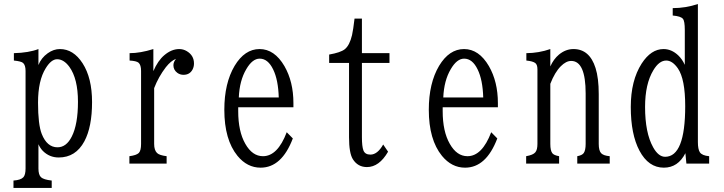

<svg xmlns="http://www.w3.org/2000/svg" viewBox="-20 -800 3540 939"><path d="M45.9 119.1V83Q81.5 80.6 94.2 66.9Q105 55.2 105 23.9V-453.1Q105 -481.4 92.8 -492.2Q83 -500.5 47.9 -503.9V-540Q121.6 -542 168 -560.1V-481.9Q181.2 -516.6 213.4 -539.6Q242.2 -560.1 272.9 -560.1Q338.9 -560.1 383.8 -490.7Q430.2 -418.9 430.2 -300.8Q430.2 -179.2 392.6 -108.9Q350.1 -29.8 267.1 -29.8Q221.7 -29.8 189.5 -62Q176.3 -75.7 168 -94.7V23.9Q168 55.2 180.7 66.9Q193.4 78.6 232.9 83V119.1ZM259.3 -510.3Q230.5 -510.3 203.6 -466.3Q166 -406.2 166 -298.3Q166 -190.9 184.1 -145Q210 -79.6 261.2 -79.6Q304.7 -79.6 331.1 -132.3Q361.3 -191.9 361.3 -302.2Q361.3 -415 319.3 -473.1Q292 -510.3 259.3 -510.3Z M612.8 0V-36.1Q647 -40.5 658.7 -51.8Q669.9 -63 669.9 -96.2V-453.1Q669.9 -482.4 657.7 -493.2Q647.5 -502 613.8 -503.9V-540Q666 -540 730 -560.1V-452.1Q752 -503.4 783.2 -529.8Q818.8 -560.1 856.4 -560.1Q876.5 -560.1 893.6 -549.8Q928.7 -528.8 928.7 -489.7Q928.7 -473.6 921.9 -460.4Q908.2 -434.1 877.4 -434.1Q860.4 -434.1 847.2 -443.8Q828.1 -458 828.1 -481Q828.1 -496.6 840.8 -512.2Q815.9 -502.9 791 -471.2Q755.4 -424.8 733.9 -369.1V-96.2Q733.9 -65.4 748 -51.8Q759.3 -40.5 794.9 -36.1V0Z M1145 -275.4V-256.3Q1145 -157.2 1179.7 -96.7Q1213.9 -36.1 1266.1 -36.1Q1337.9 -36.1 1382.3 -153.3L1412.1 -123Q1357.9 20 1254.4 20Q1189 20 1141.6 -37.6Q1077.1 -116.7 1077.1 -263.2Q1077.1 -393.1 1127.4 -478Q1176.8 -560.1 1249.5 -560.1Q1322.3 -560.1 1371.1 -476.6Q1415 -400.4 1415 -295.4V-275.4ZM1343.3 -323.2Q1340.8 -409.7 1315.9 -460.4Q1290.5 -513.2 1250 -513.2Q1214.4 -513.2 1184.6 -461.9Q1151.4 -406.2 1147.9 -323.2Z M1589.8 -492.2V-533.2Q1645.5 -543 1666 -559.1Q1689.9 -578.1 1701.7 -628.4Q1707.5 -654.3 1713.9 -709H1750V-540H1884.8V-492.2H1750V-129.9Q1750 -83.5 1757.3 -64.5Q1765.1 -43.9 1791.5 -43.9Q1826.2 -43.9 1854 -93.3L1877.9 -58.1Q1834.5 17.1 1774.4 17.1Q1730 17.1 1705.6 -21.5Q1687 -51.3 1687 -128.9V-492.2Z M2145 -275.4V-256.3Q2145 -157.2 2179.7 -96.7Q2213.9 -36.1 2266.1 -36.1Q2337.9 -36.1 2382.3 -153.3L2412.1 -123Q2357.9 20 2254.4 20Q2189 20 2141.6 -37.6Q2077.1 -116.7 2077.1 -263.2Q2077.1 -393.1 2127.4 -478Q2176.8 -560.1 2249.5 -560.1Q2322.3 -560.1 2371.1 -476.6Q2415 -400.4 2415 -295.4V-275.4ZM2343.3 -323.2Q2340.8 -409.7 2315.9 -460.4Q2290.5 -513.2 2250 -513.2Q2214.4 -513.2 2184.6 -461.9Q2151.4 -406.2 2147.9 -323.2Z M2553.2 0V-36.1Q2587.4 -42 2598.1 -55.2Q2608.4 -67.4 2608.4 -96.2V-460.9Q2608.4 -484.4 2597.2 -492.2Q2584.5 -501 2554.2 -503.9V-540Q2615.2 -540.5 2671.4 -560.1V-475.1Q2687.5 -511.2 2713.9 -533.2Q2746.6 -560.1 2784.7 -560.1Q2863.3 -560.1 2892.6 -467.3Q2908.2 -418 2908.2 -339.8V-96.2Q2908.2 -63.5 2919.9 -50.8Q2931.6 -38.6 2961.9 -36.1V0H2803.2V-36.1Q2827.1 -40.5 2835 -51.8Q2844.2 -65.4 2844.2 -96.2V-342.8Q2844.2 -502 2773.4 -502Q2748.5 -502 2722.7 -476.1Q2693.4 -446.8 2671.4 -390.1V-96.2Q2671.4 -63.5 2681.2 -50.8Q2689 -40.5 2714.4 -36.1V0Z M3336.9 0 3332 -50.8Q3295.9 20 3226.6 20Q3151.4 20 3107.4 -63Q3064.9 -143.1 3064.9 -276.9Q3064.9 -406.2 3118.2 -489.3Q3164.1 -560.1 3225.1 -560.1Q3264.2 -560.1 3296.9 -529.3Q3316.4 -510.7 3329.1 -482.9V-652.8Q3329.1 -697.3 3319.8 -708Q3309.6 -720.7 3270 -724.1V-760.3Q3333 -760.3 3393.1 -780.3V-105Q3393.1 -70.3 3402.8 -55.2Q3413.6 -39.1 3448.2 -36.1V0ZM3238.3 -503.9Q3203.6 -503.9 3175.3 -456.5Q3134.8 -389.6 3134.8 -276.9Q3134.8 -150.4 3174.3 -79.6Q3200.2 -33.2 3232.9 -33.2Q3331.1 -33.2 3331.1 -280.8Q3331.1 -413.1 3295.4 -465.3Q3268.6 -503.9 3238.3 -503.9Z"/></svg>

Font: BIZ UDMincho
Style: Regular
Weight: 400
Monospace: yes
Designer: TypeBank Co., Ltd.
Foundry: Morisawa Inc.
Version: Version 1.06